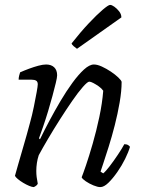

<svg xmlns="http://www.w3.org/2000/svg" viewBox="-20 -763 582 783"><path d="M118 0Q111 0 99 -5Q87 -10 74.5 -17.5Q62 -25 52.5 -33Q43 -41 41 -46Q45 -60 54 -92Q63 -124 76 -168Q89 -212 102 -261Q111 -293 118 -327.5Q125 -362 129.5 -387Q134 -412 134 -419Q134 -430 127.5 -434Q121 -438 109 -438H56Q56 -446 58 -454Q60 -462 62 -468Q80 -476 99 -483Q118 -490 136.5 -495Q155 -500 168 -500Q189 -500 201 -488.5Q213 -477 213 -456Q213 -447 207.5 -424.5Q202 -402 194 -372Q186 -342 176 -309Q166 -276 156 -247Q146 -218 139 -199L143 -195Q160 -230 181.5 -270.5Q203 -311 227 -351.5Q251 -392 275.5 -425.5Q300 -459 322.5 -479.5Q345 -500 363 -500Q377 -500 395.5 -491.5Q414 -483 432 -471Q450 -459 462.5 -447Q475 -435 476 -429Q476 -392 468 -345.5Q460 -299 448 -252Q436 -205 423 -164Q410 -123 401 -96Q392 -69 390 -63L401 -56Q411 -64 427.5 -85.5Q444 -107 461 -132.5Q478 -158 487 -175Q497 -175 503 -171Q509 -167 510 -164Q504 -143 490.5 -115.5Q477 -88 458.5 -61.5Q440 -35 422 -17.5Q404 0 389 0Q378 0 361 -7Q344 -14 330 -23.5Q316 -33 313 -40Q318 -52 330.5 -88.5Q343 -125 358 -177Q373 -229 385 -285.5Q397 -342 401 -393Q394 -403 382.5 -411Q371 -419 360.5 -424.5Q350 -430 344 -430Q337 -430 318 -408.5Q299 -387 274.5 -351.5Q250 -316 224.5 -276Q199 -236 176 -197Q153 -158 138 -130Q133 -115 130.5 -98.5Q128 -82 128 -66Q128 -53 129.5 -41Q131 -29 134 -14Q133 -11 129.5 -7.5Q126 -4 118 0ZM294 -564Q288 -568 280.5 -574.5Q273 -581 272 -586Q309 -633 342 -668Q375 -703 398.5 -723Q422 -743 429 -743Q436 -743 446.5 -735.5Q457 -728 466 -716.5Q475 -705 475 -692Z"/></svg>

Font: Texturina 12pt ExtraLight
Style: Italic
Weight: 250
Italic angle: -11°
Designer: Guillermo Torres Carreño
Foundry: Omnibus-Type
Version: Version 1.002